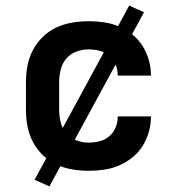

<svg xmlns="http://www.w3.org/2000/svg" viewBox="-20 -604 640 688"><path d="M298 8Q268 8 238.5 3Q209 -2 182 -14.5Q155 -27 133.5 -48Q112 -69 98 -95.5Q84 -122 78.5 -151Q73 -180 73 -210V-310Q73 -340 78.5 -369Q84 -398 98 -424.5Q112 -451 133.5 -472Q155 -493 182 -505.5Q209 -518 238.5 -523Q268 -528 298 -528Q325 -528 353 -524Q381 -520 406.5 -509Q432 -498 454 -480.5Q476 -463 491 -439Q506 -415 513.5 -388Q521 -361 521 -333H402Q402 -353 394.5 -372Q387 -391 372 -404Q357 -417 337 -422Q317 -427 298 -427Q275 -427 253.5 -419Q232 -411 217.5 -394Q203 -377 197.5 -354.5Q192 -332 192 -310V-210Q192 -188 197.5 -165.5Q203 -143 217.5 -126Q232 -109 253.5 -101Q275 -93 298 -93Q317 -93 337 -98Q357 -103 372 -116Q387 -129 394.5 -148Q402 -167 402 -187H521Q521 -159 513.5 -132Q506 -105 491 -81Q476 -57 454 -39.5Q432 -22 406.5 -11Q381 0 353 4Q325 8 298 8ZM157 64 104 40 443 -584 496 -560Z"/></svg>

Font: Iosevka Book
Style: Bold
Weight: 700
Designer: Belleve Invis
Foundry: Belleve Invis
Version: Version 28.0.7; ttfautohint (v1.8.3)